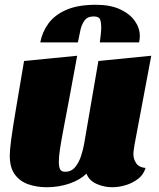

<svg xmlns="http://www.w3.org/2000/svg" viewBox="-20 -766 669 806"><path d="M176 20Q134 20 98.5 7.5Q63 -5 42 -34Q21 -63 21 -113Q21 -135 27 -180.5Q33 -226 46.5 -306Q60 -386 81 -510L304 -532Q284 -422 269.5 -345.5Q255 -269 245.5 -219Q236 -169 231.5 -138Q227 -107 227 -88Q227 -77 228.5 -67Q230 -57 235.5 -51Q241 -45 254 -45Q279 -45 295 -64Q311 -83 320 -110.5Q329 -138 333 -161L393 -510L615 -532L545 -160Q544 -152 542 -140Q540 -128 540 -118Q540 -98 552 -80.5Q564 -63 591 -61Q583 -33 559.5 -15Q536 3 507 11.5Q478 20 451 20Q417 20 385.5 6Q354 -8 343 -37Q315 -10 270.5 5Q226 20 176 20ZM149 -588Q157 -631 183 -667Q209 -703 258 -724.5Q307 -746 383 -746Q443 -746 484 -727Q525 -708 546 -678Q567 -648 567 -615Q567 -603 564 -588H399Q401 -603 403 -621Q405 -639 405 -653Q405 -670 400.5 -683.5Q396 -697 373 -697Q347 -697 334.5 -679.5Q322 -662 317 -637Q312 -612 307 -588Z"/></svg>

Font: Sansita Swashed Light Black
Style: Regular
Weight: 900
Version: Version 1.003